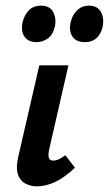

<svg xmlns="http://www.w3.org/2000/svg" viewBox="-20 -652 385 679"><path d="M111 7Q87 7 68.5 -3.5Q50 -14 43 -36.5Q36 -59 44 -95L119 -421H222L154 -124Q150 -106 152.5 -95Q155 -84 169 -84Q177 -84 186.5 -88Q196 -92 211 -103L245 -59Q211 -26 177 -9.5Q143 7 111 7ZM109 -503Q80 -503 66.5 -522.5Q53 -542 60 -574Q66 -599 82 -615.5Q98 -632 125 -632Q157 -632 168.5 -608.5Q180 -585 174 -558Q167 -528 148.5 -515.5Q130 -503 109 -503ZM280 -503Q249 -503 236 -523Q223 -543 230 -574Q236 -600 253 -616Q270 -632 294 -632Q325 -632 337 -609.5Q349 -587 343 -558Q338 -533 322 -518Q306 -503 280 -503Z"/></svg>

Font: Ysabeau Office
Style: Bold Italic
Weight: 700
Italic angle: -12°
Designer: Christian Thalmann (Catharsis Fonts)
Version: Version 2.001;gftools[0.9.30]; featfreeze: tnum,lnum,ss02